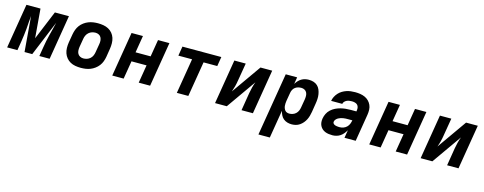

<svg xmlns="http://www.w3.org/2000/svg" viewBox="-33 -1239 5461 2165"><g transform="rotate(15 2698.0 -156.5)"><path d="M-4 0 82 -520H246L274 -181L414 -520H578L492 0H372L389 -104Q395 -143 403 -181.5Q411 -220 420.5 -258Q430 -296 440 -334.5Q450 -373 459 -412L289 0H199L165 -412Q160 -373 158 -334.5Q156 -296 152.5 -258Q149 -220 144 -181.5Q139 -143 133 -104L116 0Z M857 8Q824 8 792.5 2.5Q761 -3 734.5 -17.5Q708 -32 688.5 -55.5Q669 -79 659 -108Q649 -137 648.5 -169.5Q648 -202 653 -234L670 -334Q675 -362 685 -389Q695 -416 712.5 -439.5Q730 -463 754.5 -481Q779 -499 806 -509.5Q833 -520 861 -524Q889 -528 916 -528Q949 -528 980.5 -522.5Q1012 -517 1039 -502.5Q1066 -488 1085.5 -464.5Q1105 -441 1114.5 -412Q1124 -383 1124.5 -350.5Q1125 -318 1120 -286L1104 -186Q1099 -158 1089 -131Q1079 -104 1061 -80.5Q1043 -57 1018.5 -39Q994 -21 967.5 -10.5Q941 0 912.5 4Q884 8 857 8ZM857 -102Q878 -102 898.5 -108.5Q919 -115 935.5 -129.5Q952 -144 961 -164Q970 -184 973 -204L990 -304Q994 -325 992.5 -345.5Q991 -366 982 -383Q973 -400 955 -409Q937 -418 917 -418Q896 -418 875.5 -411.5Q855 -405 838.5 -390.5Q822 -376 812.5 -356Q803 -336 800 -316L783 -216Q780 -195 781 -174.5Q782 -154 791.5 -137Q801 -120 819 -111Q837 -102 857 -102Z M1223 0 1309 -520H1442L1409 -321H1585L1618 -520H1751L1665 0H1532L1567 -211H1391L1356 0Z M1977 0 2045 -410H1885L1903 -520H2357L2339 -410H2179L2111 0Z M2423 0 2509 -520H2642L2607 -312Q2602 -278 2593 -243.5Q2584 -209 2572 -176L2814 -520H2951L2865 0H2732L2766 -208Q2772 -242 2780.5 -276.5Q2789 -311 2802 -344L2560 0Z M2987 215 3109 -520H3242L3229 -440Q3241 -460 3256.5 -477Q3272 -494 3292 -506Q3312 -518 3334 -523Q3356 -528 3377 -528Q3406 -528 3432.5 -520Q3459 -512 3478.5 -494Q3498 -476 3508.5 -451Q3519 -426 3523.5 -399Q3528 -372 3526.5 -343.5Q3525 -315 3520 -286L3504 -186Q3500 -163 3493.5 -139.5Q3487 -116 3476 -94Q3465 -72 3448.5 -52.5Q3432 -33 3411 -18.5Q3390 -4 3366 2Q3342 8 3319 8Q3291 8 3266 0.5Q3241 -7 3221.5 -23.5Q3202 -40 3191 -63Q3180 -86 3174 -111L3120 215ZM3262 -102Q3282 -102 3302 -109Q3322 -116 3337.5 -130.5Q3353 -145 3361.5 -164.5Q3370 -184 3373 -204L3390 -304Q3393 -324 3392.5 -344.5Q3392 -365 3383.5 -382Q3375 -399 3357.5 -408.5Q3340 -418 3320 -418Q3302 -418 3283 -413.5Q3264 -409 3248 -397Q3232 -385 3223 -367.5Q3214 -350 3211 -332L3194 -232Q3192 -217 3191 -202Q3190 -187 3191.5 -173Q3193 -159 3198 -146Q3203 -133 3211.5 -122.5Q3220 -112 3233.5 -107Q3247 -102 3262 -102Z M3795 8Q3772 8 3750 5Q3728 2 3708.5 -6Q3689 -14 3673.5 -28Q3658 -42 3648.5 -61Q3639 -80 3637 -102Q3635 -124 3639 -147Q3644 -176 3657.5 -203.5Q3671 -231 3694.5 -252.5Q3718 -274 3746 -287.5Q3774 -301 3803 -308.5Q3832 -316 3861 -319Q3890 -322 3919 -322H3987L3989 -335Q3992 -353 3988.5 -370Q3985 -387 3973.5 -398.5Q3962 -410 3944.5 -414.5Q3927 -419 3910 -419Q3895 -419 3879.5 -417Q3864 -415 3850 -408.5Q3836 -402 3824.5 -390Q3813 -378 3811 -363H3681Q3685 -388 3697 -412Q3709 -436 3727.5 -456.5Q3746 -477 3769 -491Q3792 -505 3817 -513.5Q3842 -522 3867.5 -525Q3893 -528 3919 -528Q3948 -528 3977.5 -523.5Q4007 -519 4032.5 -507.5Q4058 -496 4077.5 -476.5Q4097 -457 4108.5 -431.5Q4120 -406 4121 -376.5Q4122 -347 4117 -317L4065 0H3934L3949 -92Q3937 -71 3921 -51.5Q3905 -32 3885 -18.5Q3865 -5 3841 1.5Q3817 8 3795 8ZM3851 -101Q3872 -101 3894 -109Q3916 -117 3932.5 -133.5Q3949 -150 3957 -171Q3965 -192 3969 -213H3919Q3905 -213 3891 -212.5Q3877 -212 3862.5 -209.5Q3848 -207 3833.5 -202.5Q3819 -198 3806 -190.5Q3793 -183 3782.5 -171Q3772 -159 3770 -145Q3768 -136 3772 -128Q3776 -120 3783 -115Q3790 -110 3798 -107.5Q3806 -105 3815.5 -103.5Q3825 -102 3833.5 -101.5Q3842 -101 3851 -101Z M4223 0 4309 -520H4442L4409 -321H4585L4618 -520H4751L4665 0H4532L4567 -211H4391L4356 0Z M4823 0 4909 -520H5042L5007 -312Q5002 -278 4993 -243.5Q4984 -209 4972 -176L5214 -520H5351L5265 0H5132L5166 -208Q5172 -242 5180.5 -276.5Q5189 -311 5202 -344L4960 0Z"/></g></svg>

Font: Iosevka XBd Ex Obl
Style: Regular
Weight: 800
Width: 7
Italic angle: -9°
Monospace: yes
Designer: Belleve Invis
Foundry: Belleve Invis
Version: Version 32.5.0; ttfautohint (v1.8.4)